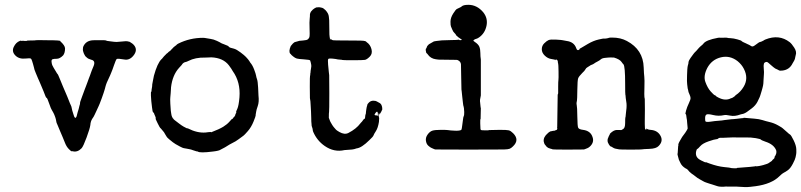

<svg xmlns="http://www.w3.org/2000/svg" viewBox="-20 -598 3326 797"><path d="M175 -431Q236 -431 230 -427Q250 -409 250 -397Q250 -378 242 -368Q228 -354 215.5 -354Q203 -354 198 -352Q193 -350 194 -341Q195 -332 197 -327.5Q199 -323 202.5 -317Q206 -311 208.5 -307Q211 -303 212.5 -300.5Q214 -298 216 -294.5Q218 -291 219 -291Q220 -291 229 -269Q238 -247 240.5 -241Q243 -235 246 -228Q249 -221 252.5 -213Q256 -205 259.5 -196.5Q263 -188 265.5 -181.5Q268 -175 270 -170Q272 -165 274.5 -160Q277 -155 277.5 -150.5Q278 -146 280 -139Q282 -132 285 -123Q291 -101 297 -113Q299 -117 299.5 -121Q300 -125 302.5 -132.5Q305 -140 306.5 -145.5Q308 -151 308.5 -153.5Q309 -156 309.5 -158Q310 -160 311.5 -164.5Q313 -169 312 -170Q311 -171 320 -195Q329 -219 332 -227.5Q335 -236 337 -240.5Q339 -245 343 -256.5Q347 -268 349 -273Q351 -278 353.5 -284.5Q356 -291 357 -294.5Q358 -298 361 -305.5Q364 -313 369 -325Q377 -346 359 -350Q347 -353 340.5 -359Q334 -365 334 -365Q334 -365 331.5 -369.5Q329 -374 328.5 -375Q328 -376 326 -382Q324 -388 324 -391.5Q324 -395 324.5 -399Q325 -403 325 -403Q336 -431 370 -431Q418 -432 420 -430Q422 -428 433.5 -427Q445 -426 453.5 -424.5Q462 -423 478.5 -425Q495 -427 502 -427Q509 -427 513.5 -425.5Q518 -424 518 -424.5Q518 -425 523.5 -421Q529 -417 529.5 -417Q530 -417 535 -412Q554 -391 533 -366Q517 -347 496 -351Q468 -356 464.5 -353Q461 -350 453.5 -328Q446 -306 442 -297Q438 -288 437 -285Q436 -282 429 -267.5Q422 -253 420 -246Q418 -239 417.5 -237.5Q417 -236 416 -231.5Q415 -227 413.5 -223Q412 -219 410 -212Q408 -205 402.5 -190.5Q397 -176 394 -168Q391 -160 389.5 -157.5Q388 -155 386 -150Q384 -145 380.5 -138Q377 -131 373 -122Q369 -113 363 -105Q356 -94 355 -79Q353 -64 339.5 -27.5Q326 9 319 17Q302 35 282 30Q279 29 277.5 30Q276 31 266 21Q256 11 250 -4.5Q244 -20 240 -29Q236 -38 228.5 -56Q221 -74 218.5 -80Q216 -86 215 -88Q214 -90 214 -92Q213 -94 213.5 -94.5Q214 -95 212.5 -100Q211 -105 211 -106Q211 -107 209.5 -111Q208 -115 206.5 -119Q205 -123 204.5 -124Q204 -125 201 -131Q198 -137 194.5 -142.5Q191 -148 186 -163Q176 -192 173.5 -192Q171 -192 168 -200.5Q165 -209 161 -218.5Q157 -228 152 -240Q147 -252 145 -256.5Q143 -261 141.5 -264.5Q140 -268 137.5 -273.5Q135 -279 128.5 -295Q122 -311 122 -313V-314Q118 -330 117 -332.5Q116 -335 113.5 -344Q111 -353 107.5 -355Q104 -357 86 -355Q59 -352 43.5 -368Q28 -384 37 -403Q46 -422 62 -428Q66 -430 66.5 -429Q67 -428 72.5 -428.5Q78 -429 78.5 -428.5Q79 -428 82.5 -428Q86 -428 89 -428Q92 -428 91.5 -429Q91 -430 110 -430Q129 -430 129 -431Q129 -432 175 -431Z M720 -417Q768 -441 823 -441Q830 -441 830 -440.5Q830 -440 836 -439.5Q842 -439 842 -438.5Q842 -438 854 -436.5Q866 -435 880 -428.5Q894 -422 896.5 -420Q899 -418 908 -415Q929 -407 930 -405Q926 -405 930.5 -403Q935 -401 935 -400.5Q935 -400 938 -399.5Q941 -399 945.5 -397.5Q950 -396 951 -396Q962 -393 978.5 -380.5Q995 -368 1000.5 -362Q1006 -356 1009.5 -352Q1013 -348 1015 -344.5Q1017 -341 1019 -338Q1028 -328 1035 -309.5Q1042 -291 1043 -284Q1044 -277 1047 -269Q1050 -261 1051.5 -234Q1053 -207 1053 -201Q1056 -175 1050 -158Q1044 -141 1043.5 -135Q1043 -129 1042 -126Q1041 -123 1041.5 -120Q1042 -117 1032.5 -93.5Q1023 -70 1009 -54Q995 -38 991.5 -35.5Q988 -33 983.5 -29.5Q979 -26 970.5 -20Q962 -14 958 -11.5Q954 -9 943 -3.5Q932 2 923 8Q914 14 905.5 18Q897 22 896 23Q890 28 864 31Q809 38 801 31Q800 31 795 30Q790 29 781 25.5Q772 22 767.5 21.5Q763 21 754.5 19Q746 17 743 17Q740 17 726.5 10Q713 3 708.5 0Q704 -3 697.5 -7.5Q691 -12 682 -20Q673 -28 672.5 -29.5Q672 -31 667.5 -37.5Q663 -44 662.5 -46Q662 -48 657.5 -53Q653 -58 650 -62Q647 -66 645.5 -66.5Q644 -67 634.5 -86Q625 -105 626 -106Q627 -107 626.5 -109Q626 -111 625 -113.5Q624 -116 623 -118.5Q622 -121 621.5 -121.5Q621 -122 620 -126Q619 -130 616 -131.5Q613 -133 611 -152.5Q609 -172 608 -178.5Q607 -185 606.5 -201Q606 -217 607.5 -217Q609 -217 609 -221.5Q609 -226 609.5 -227.5Q610 -229 610.5 -233Q611 -237 611.5 -239.5Q612 -242 612 -248Q612 -250 615 -264Q618 -278 619 -284Q633 -335 650 -352Q652 -353 656 -358.5Q660 -364 661 -364.5Q662 -365 667.5 -371Q673 -377 674 -377Q675 -377 677.5 -380Q680 -383 683.5 -385Q687 -387 687 -387.5Q687 -388 692 -393Q697 -398 698 -399Q699 -400 699 -400Q699 -401 702 -403Q705 -405 705 -405.5Q705 -406 709 -408.5Q713 -411 713 -412Q713 -413 720 -417ZM974 -194Q979 -257 946 -303Q940 -312 940 -313Q940 -314 930 -327Q906 -358 857 -360Q847 -360 847 -359.5Q847 -359 832 -359Q791 -360 762 -345Q754 -341 752 -341Q740 -339 734 -328Q733 -326 723 -316Q696 -286 690 -236Q690 -231 689.5 -227Q689 -223 688.5 -211Q688 -199 687 -194.5Q686 -190 687 -167.5Q688 -145 689 -138.5Q690 -132 691 -125Q692 -118 694 -113.5Q696 -109 697.5 -107Q699 -105 699.5 -105.5Q700 -106 700 -104.5Q700 -103 706 -98.5Q712 -94 723 -85.5Q734 -77 742 -72.5Q750 -68 754.5 -66Q759 -64 759 -66L760 -65Q799 -45 834 -48Q839 -49 845.5 -49.5Q852 -50 853 -50H855Q855 -49 857 -49Q891 -62 907 -72Q923 -82 932.5 -93Q942 -104 942 -103.5Q942 -103 944 -104Q947 -106 948.5 -109Q950 -112 950.5 -111.5Q951 -111 954 -115.5Q957 -120 956.5 -120.5Q956 -121 958.5 -126Q961 -131 961 -133Q961 -134 960 -133.5Q959 -133 965 -146Q971 -159 974 -194Z M1271 -550Q1279 -560 1286.5 -564Q1294 -568 1295 -567.5Q1296 -567 1298 -567.5Q1300 -568 1304 -568Q1308 -568 1308.5 -567.5Q1309 -567 1315.5 -566Q1322 -565 1331 -556Q1344 -542 1345 -529Q1346 -516 1346.5 -514Q1347 -512 1347 -480Q1347 -448 1348.5 -443.5Q1350 -439 1349.5 -436Q1349 -433 1351 -433Q1352 -433 1351.5 -435Q1351 -437 1351 -437.5Q1351 -438 1354.5 -435Q1358 -432 1362 -431Q1366 -430 1412.5 -430Q1459 -430 1475 -429.5Q1491 -429 1495 -427.5Q1499 -426 1499 -426Q1499 -426 1502 -423Q1517 -413 1522 -394Q1527 -375 1515 -363Q1503 -351 1495 -349.5Q1487 -348 1445 -348Q1403 -348 1401.5 -349Q1400 -350 1390.5 -350.5Q1381 -351 1374 -353Q1346 -357 1343 -353.5Q1340 -350 1342 -329.5Q1344 -309 1345 -298.5Q1346 -288 1346.5 -286Q1347 -284 1347 -210.5Q1347 -137 1346 -134Q1345 -131 1345 -109Q1349 -99 1349.5 -97Q1350 -95 1351.5 -92.5Q1353 -90 1357.5 -82Q1362 -74 1367.5 -68Q1373 -62 1375 -59.5Q1377 -57 1389 -50Q1410 -38 1426 -46Q1459 -63 1476 -86Q1477 -88 1479 -89.5Q1481 -91 1482.5 -93Q1484 -95 1486.5 -98.5Q1489 -102 1490 -103Q1491 -104 1491 -104Q1495 -104 1495.5 -110.5Q1496 -117 1496.5 -119.5Q1497 -122 1497.5 -123Q1498 -124 1498.5 -126Q1499 -128 1499 -129.5Q1499 -131 1499 -132Q1499 -133 1500.5 -143.5Q1502 -154 1503.5 -158Q1505 -162 1505 -163Q1504 -165 1511.5 -172.5Q1519 -180 1530 -180L1539 -179L1544 -177L1553 -172Q1567 -166 1567 -144Q1561 -132 1561 -131Q1561 -130 1560 -130.5Q1559 -131 1557 -123L1556 -124Q1557 -128 1556.5 -128Q1556 -128 1555.5 -127.5Q1555 -127 1553 -121Q1551 -115 1553 -112V-111Q1553 -109 1554 -109L1553 -92Q1549 -67 1540.5 -54Q1532 -41 1530.5 -36Q1529 -31 1514 -17Q1481 16 1460 18Q1458 19 1450.5 21Q1443 23 1430 23.5Q1417 24 1410 25Q1367 35 1328 8Q1296 -14 1280 -51Q1278 -57 1278 -60Q1278 -63 1275.5 -70Q1273 -77 1273.5 -78.5Q1274 -80 1273 -85.5Q1272 -91 1272 -107.5Q1272 -124 1271 -136Q1270 -148 1269.5 -162Q1269 -176 1268.5 -178Q1268 -180 1267.5 -184Q1267 -188 1266.5 -190.5Q1266 -193 1266 -238Q1266 -283 1267 -283.5Q1268 -284 1268 -291V-294Q1269 -293 1269 -298Q1269 -303 1271 -313.5Q1273 -324 1272 -328.5Q1271 -333 1270 -338.5Q1269 -344 1267.5 -347Q1266 -350 1242.5 -351.5Q1219 -353 1212 -355Q1205 -357 1196.5 -364Q1188 -371 1188 -372Q1188 -373 1185 -375Q1177 -384 1187 -407Q1196 -417 1195.5 -417Q1195 -417 1199 -420Q1203 -423 1203 -423Q1213 -426 1217.5 -427Q1222 -428 1222.5 -428.5Q1223 -429 1238.5 -430Q1254 -431 1258 -435Q1262 -439 1263 -440.5Q1264 -442 1265 -447.5Q1266 -453 1265 -480.5Q1264 -508 1265.5 -519.5Q1267 -531 1266.5 -531Q1266 -531 1266.5 -537.5Q1267 -544 1271 -550ZM1550 -117Q1552 -127 1551 -128L1550 -127L1548 -119Q1548 -120 1548.5 -124.5Q1549 -129 1547 -133Q1545 -137 1539.5 -130Q1534 -123 1535 -121Q1536 -119 1542 -119Q1548 -119 1548 -118Q1548 -117 1549 -116.5Q1550 -116 1550 -117Z M1781 -426 1786 -427Q1788 -427 1792.5 -428Q1797 -429 1805.5 -429.5Q1814 -430 1814.5 -430.5Q1815 -431 1847.5 -431.5Q1880 -432 1882.5 -433Q1885 -434 1885.5 -433Q1886 -432 1888.5 -431.5Q1891 -431 1894 -431.5Q1897 -432 1897 -433Q1897 -434 1892.5 -436.5Q1888 -439 1883 -443Q1871 -453 1872 -454Q1873 -455 1867 -460.5Q1861 -466 1857.5 -475Q1854 -484 1852 -488Q1850 -492 1850 -508Q1850 -524 1861 -541.5Q1872 -559 1877 -561Q1882 -563 1887.5 -566Q1893 -569 1893.5 -569Q1894 -569 1896 -571Q1903 -578 1924 -578Q1960 -578 1986 -547Q2006 -522 1999.5 -491Q1993 -460 1969 -443Q1962 -438 1957.5 -437Q1953 -436 1949 -433.5Q1945 -431 1945 -429.5Q1945 -428 1951 -424Q1966 -414 1970 -403.5Q1974 -393 1974 -378Q1974 -363 1976 -351V-202Q1971 -182 1973 -173L1975 -153L1976 -149L1975 -104Q1973 -105 1973.5 -85.5Q1974 -66 1974.5 -62.5Q1975 -59 1977.5 -58Q1980 -57 1993.5 -57Q2007 -57 2008 -57Q2009 -57 2008 -58L2055 -59Q2084 -59 2092 -57Q2100 -55 2110 -45Q2138 -17 2109 10Q2102 17 2095.5 19.5Q2089 22 2072 22.5Q2055 23 1923 23Q1791 23 1787.5 22.5Q1784 22 1780 20Q1776 18 1771 16Q1766 14 1758 7Q1750 0 1748 -13.5Q1746 -27 1755 -39.5Q1764 -52 1774.5 -55.5Q1785 -59 1810 -59Q1835 -59 1839 -58Q1843 -57 1851.5 -56.5Q1860 -56 1868.5 -55.5Q1877 -55 1885.5 -56Q1894 -57 1895.5 -60Q1897 -63 1898.5 -76Q1900 -89 1901 -95Q1902 -101 1902.5 -106Q1903 -111 1904.5 -114.5Q1906 -118 1906 -119Q1906 -120 1906.5 -120.5Q1907 -121 1907 -133Q1906 -153 1904.5 -155.5Q1903 -158 1901.5 -172.5Q1900 -187 1898.5 -199.5Q1897 -212 1896.5 -219Q1896 -226 1895.5 -226.5Q1895 -227 1894.5 -275Q1894 -323 1893.5 -330.5Q1893 -338 1887.5 -343.5Q1882 -349 1875 -349.5Q1868 -350 1835.5 -350Q1803 -350 1800.5 -350.5Q1798 -351 1789 -352Q1767 -355 1755 -373Q1751 -378 1751 -377Q1751 -376 1749 -380Q1746 -391 1748 -396Q1750 -397 1750.5 -399Q1751 -401 1752 -403.5Q1753 -406 1754 -407.5Q1755 -409 1755 -408.5Q1755 -408 1757.5 -411Q1760 -414 1760 -414Z M2296 -337Q2296 -351 2288 -351H2286L2287 -348Q2284 -351 2269 -353Q2254 -355 2241.5 -367Q2229 -379 2229 -393.5Q2229 -408 2239 -418Q2249 -428 2257 -431.5Q2265 -435 2289.5 -433.5Q2314 -432 2316 -431Q2318 -430 2332 -428Q2363 -424 2372 -398Q2375 -389 2380 -390Q2385 -391 2385.5 -393.5Q2386 -396 2387.5 -396.5Q2389 -397 2393 -399.5Q2397 -402 2420 -415.5Q2443 -429 2465 -434Q2487 -439 2487.5 -438Q2488 -437 2497.5 -438.5Q2507 -440 2507.5 -441Q2508 -442 2522 -442Q2556 -442 2582 -428Q2650 -392 2652 -318Q2653 -291 2654.5 -279.5Q2656 -268 2655 -234.5Q2654 -201 2655 -195Q2656 -189 2656.5 -187Q2657 -185 2657 -143Q2657 -101 2656.5 -94.5Q2656 -88 2656.5 -83Q2657 -78 2657 -69Q2657 -60 2661 -60H2663V-65Q2668 -60 2680 -59Q2711 -57 2723 -32Q2733 -11 2714 8Q2704 19 2676 20Q2648 21 2645.5 22Q2643 23 2598 23Q2553 23 2550 22Q2547 21 2539.5 20Q2532 19 2527.5 16.5Q2523 14 2520 12Q2517 10 2515 10Q2513 10 2507.5 1.5Q2502 -7 2502 -14Q2502 -21 2502.5 -21Q2503 -21 2505 -27Q2507 -33 2509.5 -37Q2512 -41 2511.5 -41.5Q2511 -42 2513 -44Q2527 -58 2540 -58.5Q2553 -59 2553 -58.5Q2553 -58 2556.5 -58Q2560 -58 2561 -59Q2562 -60 2566 -62Q2575 -66 2575 -87.5Q2575 -109 2576 -110.5Q2577 -112 2577.5 -121Q2578 -130 2579.5 -139.5Q2581 -149 2581 -159Q2581 -169 2580 -173.5Q2579 -178 2578.5 -184Q2578 -190 2577.5 -191Q2577 -192 2577 -197Q2577 -202 2576 -204Q2575 -206 2575 -251Q2575 -322 2568 -331Q2567 -331 2559.5 -341.5Q2552 -352 2529 -359Q2511 -360 2504.5 -359Q2498 -358 2494 -358Q2480 -357 2474.5 -352Q2469 -347 2460 -342.5Q2451 -338 2446.5 -334.5Q2442 -331 2437 -329.5Q2432 -328 2427.5 -324.5Q2423 -321 2418 -318.5Q2413 -316 2410 -310Q2407 -304 2397 -295Q2383 -281 2380 -273Q2377 -265 2376.5 -224.5Q2376 -184 2375 -181Q2372 -170 2374 -162Q2376 -154 2376.5 -114Q2377 -74 2380 -68Q2383 -61 2400 -59Q2432 -55 2440 -28Q2447 -7 2429 10Q2422 16 2418.5 17Q2415 18 2411 20Q2407 22 2404 22.5Q2401 23 2338 23Q2275 23 2274 22Q2273 21 2264.5 19Q2256 17 2250 12Q2242 3 2241 1Q2240 -1 2239 -3.5Q2238 -6 2237 -11Q2235 -29 2254 -45Q2258 -49 2261 -50.5Q2264 -52 2264.5 -52.5Q2265 -53 2266 -53Q2267 -53 2267.5 -53Q2268 -53 2271.5 -54Q2275 -55 2277 -55Q2279 -55 2282 -55.5Q2285 -56 2285.5 -57Q2286 -58 2288.5 -58Q2291 -58 2292.5 -61Q2294 -64 2293 -66.5Q2292 -69 2293 -71L2295 -206Q2296 -206 2296 -207Q2296 -208 2297 -211Q2297 -217 2297 -238.5Q2297 -260 2298 -265.5Q2299 -271 2298.5 -301.5Q2298 -332 2297 -333.5Q2296 -335 2296 -337Z M2795 9 2796 6Q2794 1 2801.5 -12Q2809 -25 2809 -25L2812 -30Q2812 -31 2817.5 -37.5Q2823 -44 2824.5 -47Q2826 -50 2828 -52.5Q2830 -55 2832 -59Q2834 -63 2834.5 -64.5Q2835 -66 2834 -71.5Q2833 -77 2832.5 -87.5Q2832 -98 2831.5 -100Q2831 -102 2830 -108.5Q2829 -115 2828.5 -119.5Q2828 -124 2826 -124.5Q2824 -125 2828 -139.5Q2832 -154 2839.5 -169.5Q2847 -185 2846.5 -191.5Q2846 -198 2842 -206.5Q2838 -215 2838 -216Q2838 -217 2837 -221.5Q2836 -226 2835.5 -228Q2835 -230 2834.5 -231.5Q2834 -233 2834 -236Q2834 -239 2832.5 -248Q2831 -257 2832 -286Q2833 -315 2834 -319.5Q2835 -324 2835 -325Q2835 -326 2836.5 -330.5Q2838 -335 2838 -340Q2839 -347 2846.5 -357.5Q2854 -368 2856 -370.5Q2858 -373 2860.5 -376.5Q2863 -380 2863.5 -380Q2864 -380 2870.5 -387Q2877 -394 2877.5 -395Q2878 -396 2881.5 -399.5Q2885 -403 2886 -404Q2887 -405 2893 -410Q2899 -415 2900 -417Q2911 -432 2960 -441Q2966 -442 2968 -441.5Q2970 -441 2984 -441.5Q2998 -442 2999.5 -441Q3001 -440 3013 -439.5Q3025 -439 3041 -434.5Q3057 -430 3058 -428Q3059 -426 3067.5 -422Q3076 -418 3076.5 -418Q3077 -418 3081.5 -415.5Q3086 -413 3087 -413Q3088 -413 3091 -411Q3094 -409 3099.5 -406Q3105 -403 3114.5 -410.5Q3124 -418 3129 -421Q3134 -424 3136 -424Q3138 -424 3143 -426.5Q3148 -429 3150 -430Q3152 -431 3152 -431.5Q3152 -432 3157 -434Q3214 -457 3258 -423Q3266 -417 3277 -400Q3288 -383 3283 -369Q3282 -367 3281.5 -362.5Q3281 -358 3280 -355Q3279 -352 3278 -349Q3277 -346 3275 -343.5Q3273 -341 3270 -335Q3257 -308 3227 -305Q3216 -304 3214.5 -305.5Q3213 -307 3208 -309Q3197 -313 3190 -319.5Q3183 -326 3179.5 -328.5Q3176 -331 3171 -336Q3166 -341 3162 -341Q3153 -340 3151 -333.5Q3149 -327 3150.5 -312Q3152 -297 3151 -290Q3150 -283 3149.5 -266Q3149 -249 3147.5 -243Q3146 -237 3145 -232.5Q3144 -228 3141.5 -220Q3139 -212 3136.5 -203.5Q3134 -195 3130 -187.5Q3126 -180 3124 -175Q3116 -160 3101 -148.5Q3086 -137 3080 -133Q3074 -129 3069 -127Q3064 -125 3063.5 -125Q3063 -125 3062 -125Q3061 -125 3054 -123Q3030 -114 3011.5 -118Q2993 -122 2985 -120Q2963 -115 2940.5 -120.5Q2918 -126 2912.5 -122.5Q2907 -119 2907 -108Q2907 -97 2908 -95Q2910 -90 2929.5 -93Q2949 -96 2960 -96.5Q2971 -97 2976.5 -98Q2982 -99 2986.5 -99.5Q2991 -100 2995 -100.5Q2999 -101 3007.5 -102Q3016 -103 3016 -103Q3016 -103 3024.5 -103.5Q3033 -104 3039.5 -105Q3046 -106 3056 -107Q3066 -108 3067 -108Q3066 -109 3066.5 -109Q3067 -109 3069 -109Q3072 -109 3081.5 -108Q3091 -107 3111 -105.5Q3131 -104 3145 -99.5Q3159 -95 3176 -91Q3193 -87 3210 -77.5Q3227 -68 3229 -65.5Q3231 -63 3237.5 -58Q3244 -53 3249.5 -47.5Q3255 -42 3259.5 -39.5Q3264 -37 3274.5 -15.5Q3285 6 3285.5 21.5Q3286 37 3285 41.5Q3284 46 3282.5 54.5Q3281 63 3271 82Q3261 101 3250.5 108.5Q3240 116 3233.5 119Q3227 122 3216 133Q3183 166 3116 175Q3104 176 3103 176.5Q3102 177 3095 177.5Q3088 178 3082.5 178.5Q3077 179 3071 178.5Q3065 178 3052.5 177.5Q3040 177 3035 176.5Q3030 176 3019.5 176.5Q3009 177 3000.5 176.5Q2992 176 2985 177Q2966 178 2955.5 174Q2945 170 2937 168Q2929 166 2925.5 164.5Q2922 163 2913.5 160.5Q2905 158 2897.5 153.5Q2890 149 2882.5 145Q2875 141 2870.5 137Q2866 133 2860 129Q2853 125 2842 115Q2833 104 2831 103.5Q2829 103 2826 101Q2811 92 2805 79.5Q2799 67 2798 65L2793 46L2792 40H2793Q2794 21 2794.5 16.5Q2795 12 2795 9ZM3042 -344Q3010 -369 2972.5 -360Q2935 -351 2916 -316Q2899 -283 2908 -258Q2917 -233 2930 -218.5Q2943 -204 2947.5 -202.5Q2952 -201 2952 -199.5Q2952 -198 2962 -193Q2991 -178 3014 -190Q3016 -191 3017.5 -191Q3019 -191 3021 -192.5Q3023 -194 3027 -196.5Q3031 -199 3032 -201L3034 -203Q3054 -216 3067 -238Q3088 -273 3068 -312Q3059 -330 3042 -344ZM3202 26Q3192 1 3157 -10Q3140 -16 3138.5 -18.5Q3137 -21 3117.5 -24.5Q3098 -28 3073 -27.5Q3048 -27 3035 -27.5Q3022 -28 3005 -27Q2988 -26 2982 -26Q2965 -27 2962 -23.5Q2959 -20 2953 -20Q2947 -20 2922 -11.5Q2897 -3 2887 8.5Q2877 20 2874.5 20.5Q2872 21 2870 29Q2864 54 2887 66Q2888 67 2892.5 69Q2897 71 2897 71Q2897 71 2902 73.5Q2907 76 2909 76Q2910 76 2910 75Q2910 75 2926 81Q2960 93 2986 95.5Q3012 98 3013 99Q3014 100 3027.5 100.5Q3041 101 3039 99Q3108 94 3113.5 92.5Q3119 91 3119 92Q3119 93 3124 92Q3129 91 3131.5 91Q3134 91 3141 89Q3148 87 3149 87Q3150 87 3153.5 85.5Q3157 84 3158.5 84Q3160 84 3164.5 82Q3169 80 3169 80L3178 74Q3186 69 3185.5 68Q3185 67 3189.5 63.5Q3194 60 3195 57.5Q3196 55 3196 55Q3196 55 3194 55Q3206 39 3202 26Z"/></svg>

Font: TT2020 Style E
Style: Regular
Weight: 400
Version: Version 00.2